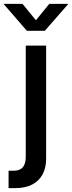

<svg xmlns="http://www.w3.org/2000/svg" viewBox="-68 -764 371 988"><path d="M64.5 -529.3H169.4V50.3Q169.9 98.1 151.4 132.8Q132.8 167.5 97.2 185.8Q61.5 204.1 9.8 204.1H-23.9V114.7H0Q34.2 114.7 49.3 96.9Q64.5 79.1 64.5 42.5ZM47.9 -744.1 116.7 -659.7 185.5 -744.1H282.2V-742.2L162.6 -605.5H70.3L-48.3 -742.2V-744.1Z"/></svg>

Font: Inter 24pt Medium
Style: Regular
Weight: 500
Designer: Rasmus Andersson
Foundry: rsms
Version: Version 4.001;git-66647c0bb